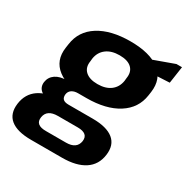

<svg xmlns="http://www.w3.org/2000/svg" viewBox="-192 -715 1023 1051"><g transform="rotate(30 319.5 -189.5)"><path d="M291.6 -160.5Q168.9 -160.5 106.3 -208.6Q43.6 -256.7 56.1 -342.8L59.6 -366.8Q71.6 -454.4 147.5 -502.3Q223.4 -550.1 346.1 -550.1Q469.4 -550.1 531.8 -502.3Q594.2 -454.4 582.2 -366.8L578.7 -342.8Q566.2 -256.7 490.5 -208.6Q414.8 -160.5 291.6 -160.5ZM144 189.1Q55.1 189.1 13.5 155Q-28.2 120.9 -19.2 54.2Q-10.2 -11.4 39.8 -45.8Q89.7 -80.1 181.1 -80.1H377.8Q466.7 -80.1 508.9 -46Q551.1 -12 542 54.2Q533 120.9 481 155Q429.1 189.1 340.2 189.1ZM316.9 106.7Q383.5 106.7 391.9 54.2Q395.4 28 380.1 15.2Q364.8 2.3 331.2 2.3H205.9Q137.8 2.3 129.4 54.2Q121 107.6 191.6 106.7ZM132.4 -48.9Q88.9 -48.9 66 -68.4Q43.2 -87.9 47.2 -120.3Q52.2 -153.8 79.5 -172.6Q106.8 -191.3 152.9 -191.3H296.2L291.6 -160.5H239.2Q214.8 -160.5 199.7 -150.1Q184.5 -139.7 182 -120.3Q180 -100 190.5 -90Q200.9 -80.1 226.3 -80.1H280.2L275.7 -48.9ZM305.3 -256.8Q356.2 -256.8 387.4 -280.3Q418.5 -303.8 425.5 -345.8L427.4 -364.8Q434.4 -406.8 409.6 -430.6Q384.9 -454.3 332.9 -454.3Q282 -454.3 250.4 -430.6Q218.7 -406.8 211.8 -364.8L209.9 -345.8Q202.9 -304.3 228.7 -280.5Q254.4 -256.8 305.3 -256.8ZM458.3 -507.7 625.6 -568.3H660.6L644.9 -461.5L451.2 -451.7Z"/></g></svg>

Font: Pathway Extreme 8pt Thin 12pt
Style: Italic
Weight: 100
Italic angle: -8°
Version: Version 1.001;gftools[0.9.26]